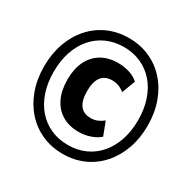

<svg xmlns="http://www.w3.org/2000/svg" viewBox="-161 -875 1043 1045"><g transform="rotate(30 361.0 -352.5)"><path d="M361 11Q290 11 230.5 -15.5Q171 -42 127.5 -90.5Q84 -139 60 -205.5Q36 -272 36 -352Q36 -432 60 -499Q84 -566 127.5 -614.5Q171 -663 230.5 -689.5Q290 -716 361 -716Q432 -716 491.5 -689.5Q551 -663 594.5 -614.5Q638 -566 662 -499.5Q686 -433 686 -353Q686 -273 662 -206.5Q638 -140 594.5 -91Q551 -42 491.5 -15.5Q432 11 361 11ZM376 -136Q316 -136 272.5 -162Q229 -188 205.5 -236.5Q182 -285 182 -353Q182 -421 205.5 -469Q229 -517 273 -543Q317 -569 377 -569Q415 -569 449.5 -558Q484 -547 506 -526L474 -442Q456 -457 437 -464Q418 -471 396 -471Q352 -471 329 -441.5Q306 -412 306 -353Q306 -293 328.5 -263.5Q351 -234 395 -234Q419 -234 438 -242Q457 -250 474 -264L506 -180Q483 -160 448.5 -148Q414 -136 376 -136ZM361 -45Q420 -45 469 -67Q518 -89 553 -130Q588 -171 607 -227.5Q626 -284 626 -353Q626 -422 607 -478.5Q588 -535 553 -575.5Q518 -616 469 -638Q420 -660 361 -660Q302 -660 253 -638Q204 -616 169 -575.5Q134 -535 115 -478.5Q96 -422 96 -352Q96 -283 115 -226.5Q134 -170 169 -129.5Q204 -89 253 -67Q302 -45 361 -45Z"/></g></svg>

Font: Nunito Sans 12pt ExtraLight
Style: Weight 830 Width 84 Optical size 12.0 YTLC 445
Weight: 830
Width: 4
Designer: Vernon Adams
Foundry: Vernon Adams
Version: Version 3.101;gftools[0.9.27]